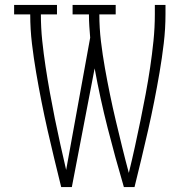

<svg xmlns="http://www.w3.org/2000/svg" viewBox="-20 -755 790 775"><path d="M227 0Q213 -57 199 -114.5Q185 -172 172 -229.5Q159 -287 147.5 -345Q136 -403 126 -461.5Q116 -520 109 -578.5Q102 -637 102 -697H37V-735H210V-697H145Q145 -643 150.5 -590.5Q156 -538 164 -485.5Q172 -433 181.5 -380.5Q191 -328 201.5 -276Q212 -224 223.5 -172.5Q235 -121 247 -69L344 -603Q342 -626 340.5 -649.5Q339 -673 339 -697H273V-735H447V-697H381Q381 -642 387.5 -588Q394 -534 403.5 -480.5Q413 -427 424 -373.5Q435 -320 447.5 -267.5Q460 -215 473 -162Q486 -109 500 -57Q513 -110 524.5 -162.5Q536 -215 547 -268.5Q558 -322 568 -375.5Q578 -429 586 -482.5Q594 -536 599.5 -590Q605 -644 605 -698V-735H648V-698Q648 -639 641 -580Q634 -521 624 -462.5Q614 -404 602.5 -346Q591 -288 578 -230.5Q565 -173 551 -115Q537 -57 523 0H480Q445 -119 414.5 -238.5Q384 -358 362 -479L270 0Z"/></svg>

Font: Iosevka Etoile Extralight
Style: Regular
Weight: 200
Designer: Belleve Invis
Foundry: Belleve Invis
Version: Version 22.1.2; ttfautohint (v1.8.4)